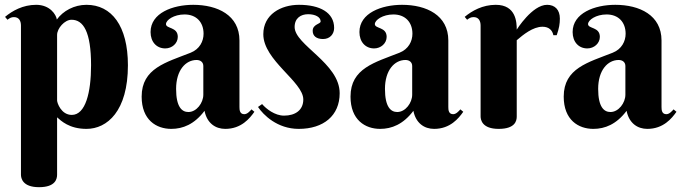

<svg xmlns="http://www.w3.org/2000/svg" viewBox="-20 -527 2833 797"><path d="M67 198C67 212 73 250 142 250C211 250 217 215 217 198V-40C233 -26 267 8 339 8C425 8 511 -66 511 -256C511 -420 443 -507 339 -507C288 -507 242 -482 216 -446C213 -466 188 -507 130 -507C75 -507 31 -482 1 -457L11 -445C20 -452 27 -456 38 -456C59 -456 67 -440 67 -421ZM217 -382C217 -409 248 -445 277 -445C326 -445 358 -395 358 -256C358 -143 335 -50 278 -50C234 -50 217 -100 217 -110Z M824 -134C824 -100 796 -62 762 -62C735 -62 711 -83 711 -158C711 -236 751 -278 796 -278C812 -278 824 -269 824 -253ZM746 -467C795 -467 825 -435 825 -387C825 -356 809 -323 771 -308C670 -268 568 -244 568 -126C568 -29 629 8 691 8C739 8 787 -11 829 -67C839 -16 874 8 915 8C982 8 1017 -36 1036 -63L1024 -73C1016 -64 1006 -53 994 -53C975 -53 974 -71 974 -83V-359C974 -464 883 -507 782 -507C697 -507 605 -473 605 -394C605 -353 630 -326 666 -326C694 -326 718 -347 718 -374C718 -416 669 -407 669 -427C669 -444 702 -467 746 -467Z M1259 -468C1289 -468 1311 -456 1311 -438C1311 -427 1278 -427 1278 -399C1278 -378 1293 -365 1321 -365C1350 -365 1367 -386 1367 -411C1367 -475 1308 -507 1221 -507C1146 -507 1073 -467 1073 -385C1073 -276 1239 -188 1239 -114C1239 -70 1206 -47 1159 -47C1121 -47 1085 -75 1068 -95L1051 -83C1073 -50 1131 8 1220 8C1323 8 1390 -47 1390 -140C1390 -265 1203 -340 1203 -415C1203 -452 1229 -468 1259 -468Z M1691 -134C1691 -100 1663 -62 1629 -62C1602 -62 1578 -83 1578 -158C1578 -236 1618 -278 1663 -278C1679 -278 1691 -269 1691 -253ZM1613 -467C1662 -467 1692 -435 1692 -387C1692 -356 1676 -323 1638 -308C1537 -268 1435 -244 1435 -126C1435 -29 1496 8 1558 8C1606 8 1654 -11 1696 -67C1706 -16 1741 8 1782 8C1849 8 1884 -36 1903 -63L1891 -73C1883 -64 1873 -53 1861 -53C1842 -53 1841 -71 1841 -83V-359C1841 -464 1750 -507 1649 -507C1564 -507 1472 -473 1472 -394C1472 -353 1497 -326 1533 -326C1561 -326 1585 -347 1585 -374C1585 -416 1536 -407 1536 -427C1536 -444 1569 -467 1613 -467Z M2125 -404C2125 -433 2123 -507 2038 -507C1983 -507 1939 -482 1909 -457L1919 -445C1928 -452 1935 -456 1946 -456C1967 -456 1975 -440 1975 -421V-44C1975 -30 1981 8 2050 8C2119 8 2125 -26 2125 -43V-360C2152 -383 2192 -416 2232 -416C2259 -416 2273 -401 2277 -381H2291C2301 -410 2304 -428 2304 -450C2304 -486 2284 -507 2251 -507C2189 -507 2125 -404 2125 -404Z M2576 -134C2576 -100 2548 -62 2514 -62C2487 -62 2463 -83 2463 -158C2463 -236 2503 -278 2548 -278C2564 -278 2576 -269 2576 -253ZM2498 -467C2547 -467 2577 -435 2577 -387C2577 -356 2561 -323 2523 -308C2422 -268 2320 -244 2320 -126C2320 -29 2381 8 2443 8C2491 8 2539 -11 2581 -67C2591 -16 2626 8 2667 8C2734 8 2769 -36 2788 -63L2776 -73C2768 -64 2758 -53 2746 -53C2727 -53 2726 -71 2726 -83V-359C2726 -464 2635 -507 2534 -507C2449 -507 2357 -473 2357 -394C2357 -353 2382 -326 2418 -326C2446 -326 2470 -347 2470 -374C2470 -416 2421 -407 2421 -427C2421 -444 2454 -467 2498 -467Z"/></svg>

Font: Berkshire Swash
Style: Regular
Weight: 700
Designer: Astigmatic (AOETI)
Foundry: Astigmatic (AOETI)
Version: Version 1.000